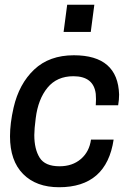

<svg xmlns="http://www.w3.org/2000/svg" viewBox="-20 -774 563 806"><path d="M361 -640H247L262 -754H376ZM228 12Q132 12 77 -43.5Q22 -99 22 -202Q22 -256 37 -322Q60 -422 123.5 -482Q187 -542 290 -542Q475 -542 480 -377Q480 -355 476 -332H382L383 -357L382 -380Q373 -454 288 -454Q219 -454 179.5 -406Q140 -358 130 -278Q124 -232 124 -207Q124 -148 146.5 -112Q169 -76 230 -76Q284 -76 319.5 -106.5Q355 -137 362 -188H457Q427 12 228 12Z"/></svg>

Font: Tanohe Sans Medium
Style: Italic
Weight: 500
Designer: Village Type and Design LLC & Cristiano Sobral
Foundry: Cooper Hewitt Smithsonian Design Museum
Version: Version 1.00;September 29, 2021;FontCreator 13.0.0.2655 64-b